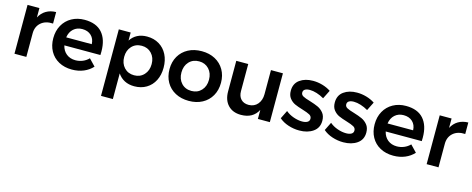

<svg xmlns="http://www.w3.org/2000/svg" viewBox="-36 -1190 4991 2032"><g transform="rotate(15 2459.5 -173.5)"><path d="M393 -540V-414Q310 -419 260.5 -375.5Q211 -332 211 -258V0H81V-535H211V-432Q238 -484 284.5 -511.5Q331 -539 393 -540Z M964 -261Q964 -235 963 -222H568Q581 -165 621.5 -132.5Q662 -100 721 -100Q762 -100 799.5 -115.5Q837 -131 865 -160L935 -87Q895 -43 837.5 -19Q780 5 710 5Q628 5 565.5 -29Q503 -63 469 -124.5Q435 -186 435 -266Q435 -346 469.5 -408Q504 -470 566 -504.5Q628 -539 707 -539Q835 -539 899.5 -466Q964 -393 964 -261ZM845 -309Q843 -368 806 -403Q769 -438 708 -438Q651 -438 612.5 -403.5Q574 -369 565 -309Z M1644 -265Q1644 -185 1613 -124Q1582 -63 1525 -29Q1468 5 1393 5Q1333 5 1287 -18.5Q1241 -42 1211 -87V194H1081V-535H1211V-447Q1240 -492 1285.5 -515.5Q1331 -539 1391 -539Q1466 -539 1523.5 -504.5Q1581 -470 1612.5 -408Q1644 -346 1644 -265ZM1512 -269Q1512 -340 1470 -385Q1428 -430 1362 -430Q1295 -430 1253 -385Q1211 -340 1211 -269Q1211 -197 1253 -152Q1295 -107 1362 -107Q1428 -107 1470 -152.5Q1512 -198 1512 -269Z M2272 -268Q2272 -187 2236.5 -125Q2201 -63 2137.5 -29Q2074 5 1991 5Q1907 5 1843 -29Q1779 -63 1743.5 -125Q1708 -187 1708 -268Q1708 -348 1743.5 -409.5Q1779 -471 1843 -505Q1907 -539 1991 -539Q2074 -539 2137.5 -505Q2201 -471 2236.5 -409.5Q2272 -348 2272 -268ZM1839 -266Q1839 -194 1881 -149Q1923 -104 1991 -104Q2057 -104 2099 -149Q2141 -194 2141 -266Q2141 -338 2099 -383Q2057 -428 1991 -428Q1923 -428 1881 -383Q1839 -338 1839 -266Z M2879 -535V0H2748V-99Q2694 5 2562 5Q2472 5 2420 -50Q2368 -105 2368 -200V-535H2499V-238Q2499 -182 2529.5 -150Q2560 -118 2614 -118Q2676 -119 2712 -162Q2748 -205 2748 -271V-535Z M3201 -439Q3168 -439 3148.5 -427.5Q3129 -416 3129 -392Q3129 -367 3153.5 -353.5Q3178 -340 3231 -325Q3287 -308 3323 -291.5Q3359 -275 3385.5 -242.5Q3412 -210 3412 -157Q3412 -79 3352 -37Q3292 5 3201 5Q3139 5 3080 -14.5Q3021 -34 2980 -70L3025 -161Q3061 -130 3111 -112.5Q3161 -95 3206 -95Q3242 -95 3263.5 -107.5Q3285 -120 3285 -145Q3285 -173 3260 -187Q3235 -201 3179 -218Q3125 -234 3091 -249.5Q3057 -265 3032 -296.5Q3007 -328 3007 -379Q3007 -458 3064.5 -499.5Q3122 -541 3209 -541Q3262 -541 3313.5 -526Q3365 -511 3405 -484L3358 -390Q3319 -413 3277.5 -426Q3236 -439 3201 -439Z M3683 -439Q3650 -439 3630.5 -427.5Q3611 -416 3611 -392Q3611 -367 3635.5 -353.5Q3660 -340 3713 -325Q3769 -308 3805 -291.5Q3841 -275 3867.5 -242.5Q3894 -210 3894 -157Q3894 -79 3834 -37Q3774 5 3683 5Q3621 5 3562 -14.5Q3503 -34 3462 -70L3507 -161Q3543 -130 3593 -112.5Q3643 -95 3688 -95Q3724 -95 3745.5 -107.5Q3767 -120 3767 -145Q3767 -173 3742 -187Q3717 -201 3661 -218Q3607 -234 3573 -249.5Q3539 -265 3514 -296.5Q3489 -328 3489 -379Q3489 -458 3546.5 -499.5Q3604 -541 3691 -541Q3744 -541 3795.5 -526Q3847 -511 3887 -484L3840 -390Q3801 -413 3759.5 -426Q3718 -439 3683 -439Z M4485 -261Q4485 -235 4484 -222H4089Q4102 -165 4142.5 -132.5Q4183 -100 4242 -100Q4283 -100 4320.5 -115.5Q4358 -131 4386 -160L4456 -87Q4416 -43 4358.5 -19Q4301 5 4231 5Q4149 5 4086.5 -29Q4024 -63 3990 -124.5Q3956 -186 3956 -266Q3956 -346 3990.5 -408Q4025 -470 4087 -504.5Q4149 -539 4228 -539Q4356 -539 4420.5 -466Q4485 -393 4485 -261ZM4366 -309Q4364 -368 4327 -403Q4290 -438 4229 -438Q4172 -438 4133.5 -403.5Q4095 -369 4086 -309Z M4909 -540V-414Q4826 -419 4776.5 -375.5Q4727 -332 4727 -258V0H4597V-535H4727V-432Q4754 -484 4800.5 -511.5Q4847 -539 4909 -540Z"/></g></svg>

Font: Montserrat arm2 Medium
Style: Regular
Weight: 500
Designer: Julieta Ulanovsky
Foundry: Julieta Ulanovsky
Version: Version 6.000